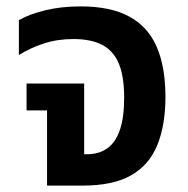

<svg xmlns="http://www.w3.org/2000/svg" viewBox="-20 -580 589 600"><path d="M127 0V-235H63V-319H243V-98H252Q290 -98 316 -117Q342 -136 355 -175Q368 -214 368 -275Q368 -342 351 -382Q334 -422 299 -440Q264 -458 210 -458Q159 -458 116.5 -444Q74 -430 39 -408V-517Q70 -535 120 -547.5Q170 -560 232 -560Q326 -560 384.5 -528Q443 -496 470 -433Q497 -370 497 -277Q497 -189 471.5 -126.5Q446 -64 389.5 -32Q333 0 238 0Z"/></svg>

Font: Noto Sans Thai SemiBold
Style: Regular
Weight: 600
Version: Version 2.001